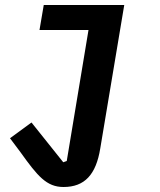

<svg xmlns="http://www.w3.org/2000/svg" viewBox="-20 -536 640 768"><path d="M234 212C319 212 364 162 381 58L477 -516H155L138 -416H334L247 108L233 113L106 -46L20 17L62 73C130 168 166 212 234 212Z"/></svg>

Font: IBM Plex Mono SmBld
Style: Italic
Weight: 600
Italic angle: -9.5°
Monospace: yes
Designer: Mike Abbink, Paul van der Laan, Pieter van Rosmalen
Foundry: Bold Monday
Version: Version 2.004